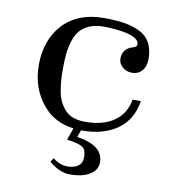

<svg xmlns="http://www.w3.org/2000/svg" viewBox="-77 -535 720 804"><g transform="rotate(10 283.0 -133.0)"><path d="M389.2 130.9Q389.2 155.3 371.8 171.9Q354.5 188.5 329.1 195.3Q303.7 202.1 272 202.1Q248.5 202.1 223.9 190.2Q199.2 178.2 184.1 163.1L195.8 147Q223.6 170.9 257.8 170.9Q285.6 170.9 302.7 158.4Q319.8 146 319.8 121.1Q319.8 95.2 310.1 84Q293.5 66.9 236.8 61L254.9 9.8Q173.8 -0.5 125 -58.1Q65.9 -127.4 65.9 -228Q65.9 -330.1 125 -397.9Q189 -467.8 300.8 -467.8Q352.5 -467.8 389.4 -461.7Q426.3 -455.6 455.6 -440.7Q484.9 -425.8 499.5 -398.4Q514.2 -371.1 514.2 -331.1Q514.2 -298.3 497.1 -279.8Q481 -262.2 456.1 -262.2Q431.6 -262.2 415 -276.9Q397.9 -291.5 397.9 -313Q397.9 -354 439 -367.2Q458 -371.6 458 -382.8Q458 -396.5 443.6 -406.5Q429.2 -416.5 405.3 -421.9Q381.3 -427.2 356.4 -429.7Q331.5 -432.1 305.2 -432.1Q270.5 -432.1 245.1 -420.9Q219.7 -409.7 205.1 -391.8Q190.4 -374 181.9 -346.2Q173.3 -318.4 170.7 -291.3Q168 -264.2 168 -228Q168 -199.7 169.7 -177.5Q171.4 -155.3 176 -130.9Q180.7 -106.4 189.9 -88.6Q199.2 -70.8 212.9 -55.9Q226.6 -41 248.3 -33.4Q270 -25.9 297.9 -25.9Q374.5 -25.9 421.1 -58.8Q467.8 -91.8 478 -151.9H513.2Q500.5 -71.3 441.7 -29.5Q382.8 12.2 293 12.2Q292 12.2 290.3 12Q288.6 11.7 287.6 11.7L276.9 42L296.9 45.9Q389.2 65.4 389.2 130.9Z"/></g></svg>

Font: New Heterodox Mono
Style: Book
Weight: 400
Designer: Hao Chi Kiang <hello@hckiang.com>, Alexey Kryukov <alexios@thessalonica.org.ru>
Version: Version 0.0.3